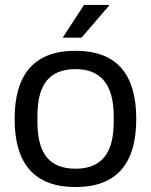

<svg xmlns="http://www.w3.org/2000/svg" viewBox="-20 -743 610 775"><path d="M233 -591 319 -723H419L420 -720L309 -591ZM285 12Q39 12 39 -263Q39 -538 285 -538Q530 -538 530 -263Q530 12 285 12ZM285 -62Q362 -62 400.5 -108Q439 -154 439 -252V-274Q439 -464 285 -464Q207 -464 169 -418Q131 -372 131 -274V-252Q131 -154 169 -108Q207 -62 285 -62Z"/></svg>

Font: Archivo
Style: Regular
Weight: 400
Designer: Hector Gatti
Foundry: Omnibus-Type
Version: Version 2.001